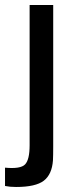

<svg xmlns="http://www.w3.org/2000/svg" viewBox="-51 -541 297 765"><path d="M161 41Q161 80 160 98Q156 154 123.5 179Q91 204 13 204Q-12 204 -31 200V127Q31 133 49 114Q67 95 67 38V-521H161Z"/></svg>

Font: Nacelle
Style: Regular
Weight: 400
Designer: Sora Sagano
Foundry: Sora Sagano
Version: Version 1.000;FEAKit 1.0